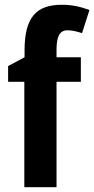

<svg xmlns="http://www.w3.org/2000/svg" viewBox="-20 -785 395 805"><path d="M319 -442V-545H217V-576C217 -632 230 -658 263 -658C285 -658 305 -652 324 -646L355 -743C317 -757 283 -765 239 -765C132 -765 83 -712 83 -574V-545L14 -508V-442H82V0H217V-442Z"/></svg>

Font: Noto Sans Display SemiCondensed
Style: Bold
Weight: 700
Width: 4
Designer: Monotype Design Team
Foundry: Monotype Imaging Inc.
Version: Version 1.900